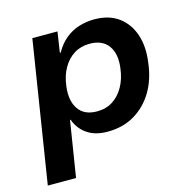

<svg xmlns="http://www.w3.org/2000/svg" viewBox="-102 -612 886 893"><g transform="rotate(-15 340.5 -165.5)"><path d="M20 180 128 -501H249L234 -402H238Q260 -441 289.5 -465Q319 -489 354.5 -500Q390 -511 428 -511Q499 -511 545 -477Q591 -443 610.5 -384.5Q630 -326 619 -250Q610 -173 575.5 -115Q541 -57 485 -23.5Q429 10 354 10Q295 10 256.5 -16.5Q218 -43 202 -88L199 -89L156 180ZM331 -94Q375 -94 407 -114.5Q439 -135 460 -172Q481 -209 487 -257Q497 -326 468.5 -366.5Q440 -407 378 -407Q336 -407 303.5 -387Q271 -367 250 -330.5Q229 -294 223 -245Q214 -176 242 -135Q270 -94 331 -94Z"/></g></svg>

Font: Nunito Sans 7pt
Style: Bold Italic
Weight: 700
Italic angle: -9°
Version: Version 3.101;gftools[0.9.27]